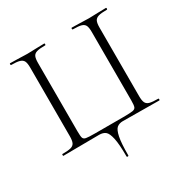

<svg xmlns="http://www.w3.org/2000/svg" viewBox="-183 -778 1088 1123"><g transform="rotate(-30 361.0 -216.5)"><path d="M278 -2 36 0Q34 0 34 -6Q34 -12 36 -12Q75 -12 93.5 -17Q112 -22 119 -36.5Q126 -51 126 -81V-544Q126 -574 119 -588Q112 -602 93.5 -607.5Q75 -613 36 -613Q34 -613 34 -619Q34 -625 36 -625L86 -624Q126 -622 152 -622Q180 -622 220 -624L268 -625Q270 -625 270 -619Q270 -613 268 -613Q228 -613 210 -607.5Q192 -602 185.5 -588Q179 -574 179 -544V-83Q179 -49 183 -38Q187 -27 202 -24Q217 -21 264 -21H451Q500 -21 516.5 -24Q533 -27 537.5 -38.5Q542 -50 542 -83V-544Q542 -574 535.5 -588Q529 -602 511 -607.5Q493 -613 453 -613Q450 -613 450 -619Q450 -625 453 -625L500 -624Q542 -622 568 -622Q594 -622 636 -624L684 -625Q687 -625 687 -619Q687 -613 684 -613Q645 -613 626.5 -607.5Q608 -602 601 -588Q594 -574 594 -544V-81Q594 -51 601 -36.5Q608 -22 626.5 -17Q645 -12 684 -12Q687 -12 687 -6Q687 0 684 0L439 -2Q414 -2 398.5 10.5Q383 23 374.5 64Q366 105 366 187Q366 192 360 192Q354 192 354 187Q354 105 345 64Q336 23 320.5 10.5Q305 -2 278 -2Z"/></g></svg>

Font: Cormorant Garamond Light
Style: Regular
Weight: 300
Designer: Christian Thalmann (Catharsis Fonts)
Version: Version 3.000